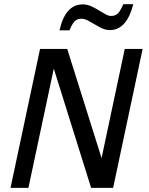

<svg xmlns="http://www.w3.org/2000/svg" viewBox="-20 -914 725 934"><path d="M530.3 0H423.3L241.7 -580.1L118.2 0H31.2L174.8 -675.8H307.1L474.1 -145L586.9 -675.8H673.8ZM318.4 -766.6H269.5Q297.9 -892.6 382.3 -892.6Q403.8 -892.6 423.1 -883.8Q442.4 -875 459.7 -864.5Q477.1 -854 492.2 -845.2Q507.3 -836.4 520.5 -836.4Q542 -836.4 554.4 -849.6Q566.9 -862.8 579.6 -893.6H628.4Q596.2 -767.6 514.6 -767.6Q495.1 -767.6 476.8 -776.1Q458.5 -784.7 441.2 -795.2Q423.8 -805.7 407.5 -814.2Q391.1 -822.8 375.5 -822.8Q354 -822.8 341.6 -808.8Q329.1 -794.9 318.4 -766.6Z"/></svg>

Font: Cadman
Style: Italic
Weight: 400
Italic angle: -12°
Designer: Paul James MIller
Foundry: High-Logic / Made with FontCreator
Version: Version 2.114;March 28, 2021;FontCreator 13.0.0.2683 64-bit